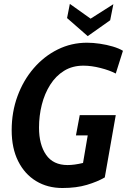

<svg xmlns="http://www.w3.org/2000/svg" viewBox="-20 -928 636 962"><path d="M292.5 14Q218 14 160.8 -20.8Q103.5 -55.5 71 -120.5Q38.5 -185.5 38.5 -275.5Q38.5 -367 67.8 -446.5Q97 -526 148.8 -586Q200.5 -646 269 -680Q337.5 -714 416 -714Q446 -714 480.2 -709Q514.5 -704 545.5 -694.8Q576.5 -685.5 596 -673.5L560 -559.5Q530 -575.5 484.2 -587.2Q438.5 -599 398 -599Q342.5 -599 301 -573.2Q259.5 -547.5 231.5 -503.2Q203.5 -459 189.5 -403.5Q175.5 -348 175.5 -288.5Q175.5 -203.5 211 -152.2Q246.5 -101 319 -101Q352 -101 396 -111.5L419.5 -249.5H360.5L379.5 -351H560L505 -39Q468 -17.5 415.5 -1.8Q363 14 292.5 14ZM419.5 -747 316 -837.5 330 -908.5 434 -834.5 548 -907 532 -826.5Z"/></svg>

Font: Cabin Condensed
Style: Bold Italic
Weight: 700
Width: 3
Italic angle: -10°
Designer: Pablo Impallari
Foundry: Pablo Impallari. http://www.impallari.com Igino Marini. http://www.ikern.com
Version: Version 3.001; ttfautohint (v1.8.3)